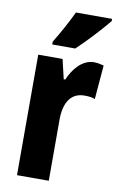

<svg xmlns="http://www.w3.org/2000/svg" viewBox="-87 -815 534 863"><g transform="rotate(10 180.0 -383.0)"><path d="M353 -756V-766H188C167 -722 141 -673 108 -619V-606H213C261 -651 325 -721 353 -756ZM307 -560C253 -560 213 -509 193 -461H186L165 -550H54V0H199V-278C199 -357 229 -405 291 -405C311 -405 326 -403 339 -398L352 -553C333 -558 320 -560 307 -560Z"/></g></svg>

Font: Noto Sans Khmer UI ExtraCondensed ExtraBold
Style: Regular
Weight: 800
Width: 2
Designer: Danh Hong and the Monotype Design Team
Foundry: Monotype Imaging Inc.
Version: Version 2.002